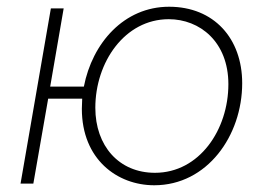

<svg xmlns="http://www.w3.org/2000/svg" viewBox="-20 -545 796 570"><path d="M438 5C595 5 699 -142 699 -298C699 -431 615 -525 482 -525C348 -525 254 -417 229 -288H129L169 -520H131L41 0H79L123 -252H224L223 -222C223 -72 328 5 438 5ZM440 -32C333 -32 263 -112 263 -225C263 -360 350 -488 481 -488C573 -488 658 -421 658 -295C658 -160 572 -32 440 -32Z"/></svg>

Font: Fixel Text 20240404 ExtraLight
Style: Italic
Weight: 200
Width: 4
Italic angle: -10°
Designer: AlfaBravo + MacPaw
Foundry: Kyrylo Tkachov, Marchela Mozhyna, Serhii Makarenko, Maria Weinstein, Zakhar Kryvoshyya
Version: Version 1.211;Glyphs 3.2 (3225)